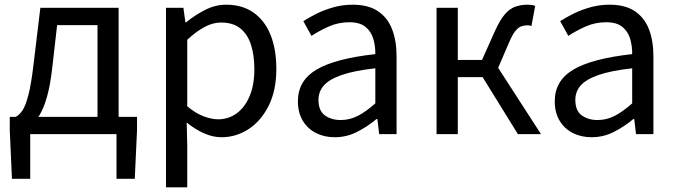

<svg xmlns="http://www.w3.org/2000/svg" viewBox="-20 -577 2911 826"><path d="M110 0V192.1H31.4L22 -16.5V-74.3H569.5V-16.5L559.8 192.1H481.2V0ZM399.5 -27.6V-469H225.7L204.8 -285.3Q196.2 -210 182.1 -160.5Q168.1 -111 150.1 -81.9Q132.2 -52.8 111.6 -39.1Q91 -25.4 69.5 -20.8L48 -74.3Q63.8 -83 77 -102.5Q90.1 -122 102.2 -168.5Q114.4 -214.9 124.6 -302.5L153.6 -543.4H490.3V-27.6Z M694.1 229V-543.4H769L777.7 -480.5H780.1Q817.2 -511.1 861.5 -533.9Q905.9 -556.8 952.9 -556.8Q1023.4 -556.8 1071.5 -522.3Q1119.7 -487.8 1144.3 -426.1Q1168.8 -364.3 1168.8 -280Q1168.8 -187.5 1135.5 -121.5Q1102.3 -55.6 1048.7 -21.1Q995.1 13.4 932.9 13.4Q896.3 13.4 858.2 -3.3Q820.1 -20 783.2 -49.9L785.5 45.2V229ZM918.3 -63.7Q963 -63.7 998.3 -89.4Q1033.6 -115.2 1053.9 -163.6Q1074.3 -212 1074.3 -278.8Q1074.3 -339.2 1059.7 -384.5Q1045.1 -429.8 1013.8 -454.9Q982.5 -480.1 930.4 -480.1Q896.3 -480.1 860.6 -461.3Q825 -442.4 785.5 -405.9V-119.9Q822.4 -88.7 857 -76.2Q891.6 -63.7 918.3 -63.7Z M1420.2 13.4Q1374.9 13.4 1339.1 -4.9Q1303.2 -23.2 1282.4 -57.9Q1261.6 -92.5 1261.6 -141.3Q1261.6 -230.1 1341.5 -277.5Q1421.3 -325 1594.7 -344.2Q1595.1 -379.4 1585.8 -410.5Q1576.5 -441.7 1552.2 -461.5Q1527.9 -481.3 1483 -481.3Q1435.6 -481.3 1394.1 -462.8Q1352.7 -444.3 1320 -422.7L1284.9 -486Q1310 -502.3 1342.8 -518.5Q1375.6 -534.7 1414.9 -545.7Q1454.1 -556.8 1497.5 -556.8Q1564.2 -556.8 1605.8 -529.1Q1647.3 -501.4 1666.7 -451.5Q1686.1 -401.6 1686.1 -334V0H1611.2L1603.5 -64.9H1599.7Q1561.6 -32.7 1516.3 -9.7Q1470.9 13.4 1420.2 13.4ZM1445.8 -60.6Q1485 -60.6 1520.3 -79Q1555.5 -97.4 1594.7 -132.4V-283.2Q1503.7 -273.1 1449.8 -254.3Q1396 -235.5 1373 -209.1Q1350.1 -182.6 1350.1 -147.4Q1350.1 -100.4 1377.9 -80.5Q1405.6 -60.6 1445.8 -60.6Z M1858.1 0V-543.4H1949.5V-319.1H2053.6L2108.1 -440.8Q2130.2 -490.4 2151.4 -515Q2172.5 -539.6 2196.6 -548.2Q2220.8 -556.8 2250 -556.8Q2259.3 -556.8 2268 -555.6Q2276.6 -554.4 2282.3 -551.2L2266.3 -464.9Q2261.9 -466.9 2258 -467.5Q2254 -468.1 2248 -468.1Q2234 -468.1 2221.4 -463.2Q2208.8 -458.2 2196.2 -442.5Q2183.7 -426.7 2169.7 -393.5L2123.1 -285.2L2307.4 0H2208L2056.2 -245.3H1949.5V0Z M2525.2 13.4Q2479.9 13.4 2444.1 -4.9Q2408.2 -23.2 2387.4 -57.9Q2366.6 -92.5 2366.6 -141.3Q2366.6 -230.1 2446.5 -277.5Q2526.3 -325 2699.7 -344.2Q2700.1 -379.4 2690.8 -410.5Q2681.5 -441.7 2657.2 -461.5Q2632.9 -481.3 2588 -481.3Q2540.6 -481.3 2499.1 -462.8Q2457.7 -444.3 2425 -422.7L2389.9 -486Q2415 -502.3 2447.8 -518.5Q2480.6 -534.7 2519.9 -545.7Q2559.1 -556.8 2602.5 -556.8Q2669.2 -556.8 2710.8 -529.1Q2752.3 -501.4 2771.7 -451.5Q2791.1 -401.6 2791.1 -334V0H2716.2L2708.5 -64.9H2704.7Q2666.6 -32.7 2621.3 -9.7Q2575.9 13.4 2525.2 13.4ZM2550.8 -60.6Q2590 -60.6 2625.3 -79Q2660.5 -97.4 2699.7 -132.4V-283.2Q2608.7 -273.1 2554.8 -254.3Q2501 -235.5 2478 -209.1Q2455.1 -182.6 2455.1 -147.4Q2455.1 -100.4 2482.9 -80.5Q2510.6 -60.6 2550.8 -60.6Z"/></svg>

Font: Noto Sans HK Thin
Style: Regular
Weight: 100
Designer: Ryoko NISHIZUKA 西塚涼子 (kana, bopomofo & ideographs); Paul D. Hunt (Latin, Greek & Cyrillic); Sandoll Communications 산돌커뮤니
Foundry: Adobe
Version: Version 2.004-H2;hotconv 1.0.118;makeotfexe 2.5.65603